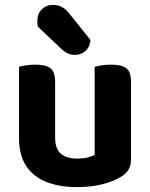

<svg xmlns="http://www.w3.org/2000/svg" viewBox="-20 -752 614 787"><path d="M58 -187V-259H206V-188Q206 -142 229.5 -122Q253 -102 296 -102Q323 -102 341 -107Q359 -112 368 -117V-259H517V-99Q517 -75 507.5 -58Q498 -41 477 -28Q445 -8 398.5 3.5Q352 15 295 15Q224 15 170.5 -6Q117 -27 87.5 -71.5Q58 -116 58 -187ZM517 -214H368V-478Q378 -481 396 -484Q414 -487 435 -487Q478 -487 497.5 -472.5Q517 -458 517 -417ZM206 -214H58V-478Q67 -481 85 -484Q103 -487 124 -487Q167 -487 186.5 -472.5Q206 -458 206 -417ZM232 -551 135 -643Q134 -647 133.5 -653.5Q133 -660 133 -664Q133 -696 151.5 -714Q170 -732 197 -732Q215 -732 231 -724.5Q247 -717 262 -699L351 -588Q348 -558 329.5 -542.5Q311 -527 289 -527Q271 -527 258 -533Q245 -539 232 -551Z"/></svg>

Font: Baloo Bhaijaan 2
Style: Bold
Weight: 700
Designer: Sanskriti Dholi, Noopur Datye and Ek Type
Foundry: Ek Type
Version: Version 1.701